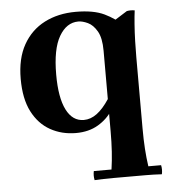

<svg xmlns="http://www.w3.org/2000/svg" viewBox="-50 -521 691 779"><g transform="rotate(-5 295.0 -131.5)"><path d="M578 175Q582 193 578 212Q544 210 511 210Q478 210 451 210Q424 210 381.5 210Q339 210 304 212Q300 193 304 175H376Q381 141 383.5 103Q386 65 386 20V-392L494 -460Q510 -463 526 -460Q523 -438 520.5 -404.5Q518 -371 517 -335.5Q516 -300 516 -270V20Q516 65 518.5 103Q521 141 526 175ZM246 15Q188 15 141.5 -11Q95 -37 68 -89.5Q41 -142 41 -223Q41 -306 72.5 -362Q104 -418 159.5 -446.5Q215 -475 287 -475Q359 -475 403 -454Q447 -433 483 -398L386 -308Q386 -360 370 -387.5Q354 -415 332.5 -425Q311 -435 294 -435Q246 -435 216 -383.5Q186 -332 186 -228Q186 -134 211 -84.5Q236 -35 282 -35Q310 -35 335.5 -54Q361 -73 386 -111L396 -65Q374 -30 336 -7.5Q298 15 246 15Z"/></g></svg>

Font: Poltawski Nowy
Style: Bold
Weight: 700
Designer: Adam Pótawski, Mateusz Machalski, Borys Kosmynka, Ania Wieluska
Foundry: Capitalics.wtf
Version: Version 1.001;gftools[0.9.25]